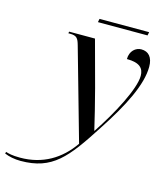

<svg xmlns="http://www.w3.org/2000/svg" viewBox="-287 -747 935 1084"><g transform="rotate(15 180.5 -205.0)"><path d="M155 -630H445L449 -650H159ZM-65 240C121 240 193 146 324 -57C431 -220 500 -357 500 -461C500 -517 474 -545 432 -545C400 -545 367 -519 367 -471C443 -471 467 -443 467 -399C467 -323 380 -159 295 -32H294C287 -66 250 -214 236 -266L163 -536H12L10 -526H20C59 -526 68 -513 79 -473L230 61C160 162 60 223 -72 223C-119 223 -140 217 -156 212L-159 222C-134 233 -99 240 -65 240Z"/></g></svg>

Font: Noto Serif Display
Style: Italic
Weight: 400
Italic angle: -12°
Designer: Monotype Design Team
Foundry: Monotype Imaging Inc.
Version: Version 2.009